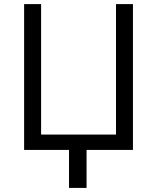

<svg xmlns="http://www.w3.org/2000/svg" viewBox="-20 -734 769 940"><path d="M630.9 0H403.8V186H317.9V0H98.1V-713.9H181.2V-75.2H547.9V-713.9H630.9Z"/></svg>

Font: HunimalSansv1.5
Style: Regular
Weight: 400
Foundry: Ascender Corporation
Version: Version 1.10